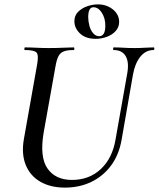

<svg xmlns="http://www.w3.org/2000/svg" viewBox="-20 -841 724 875"><path d="M560 -507Q569 -558 552.5 -585.5Q536 -613 498 -613Q495 -613 495.5 -619Q496 -625 498 -625Q520 -625 543 -623.5Q566 -622 593 -622Q617 -622 640 -623.5Q663 -625 680 -625Q684 -625 683.5 -619Q683 -613 680 -613Q644 -613 619.5 -582.5Q595 -552 586 -501L534 -203Q522 -135 486 -86.5Q450 -38 396 -12Q342 14 276 14Q210 14 163.5 -13Q117 -40 97 -90Q77 -140 89 -208L149 -546Q157 -590 146.5 -601.5Q136 -613 94 -613Q90 -613 91 -619Q92 -625 93 -625Q117 -625 145 -623.5Q173 -622 203 -622Q238 -622 266.5 -623.5Q295 -625 316 -625Q319 -625 319 -619Q319 -613 316 -613Q286 -613 270 -606.5Q254 -600 246 -584Q238 -568 233 -539L179 -237Q160 -125 196.5 -73Q233 -21 308 -21Q387 -21 440 -71Q493 -121 507 -208ZM417 -664Q370 -664 344.5 -688.5Q319 -713 319 -744Q319 -770 336 -787Q353 -804 377.5 -812.5Q402 -821 426 -821Q466 -821 494.5 -798Q523 -775 523 -741Q523 -717 507 -699.5Q491 -682 466.5 -673Q442 -664 417 -664ZM432 -676Q460 -676 460 -724Q460 -758 444 -783Q428 -808 406 -808Q382 -808 382 -763Q382 -744 387.5 -723.5Q393 -703 404.5 -689.5Q416 -676 432 -676Z"/></svg>

Font: Cormorant SemiBold
Style: Italic
Weight: 600
Italic angle: -10°
Designer: Christian Thalmann (Catharsis Fonts)
Foundry: Catharsis Fonts
Version: Version 4.000